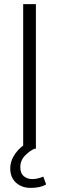

<svg xmlns="http://www.w3.org/2000/svg" viewBox="-20 -725 287 936"><path d="M93 0V-705H155V0ZM130 191Q86 191 58 165.5Q30 140 30 96Q30 58 55 23Q80 -12 123 -34L148 0Q125 10 102 33.5Q79 57 79 90Q79 120 96 134Q113 148 138 148Q163 148 191 136L205 174Q177 191 130 191Z"/></svg>

Font: Mulish Light
Style: Regular
Weight: 300
Designer: Vernon Adams
Foundry: Vernon Adams
Version: Version 3.603; ttfautohint (v1.8.3)